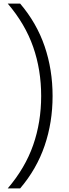

<svg xmlns="http://www.w3.org/2000/svg" viewBox="-20 -828 383 1068"><path d="M209 -294Q209 -439.5 164.5 -567Q120 -694.5 23 -808H92Q184 -700 228.2 -570.5Q272.5 -441 272.5 -294Q272.5 -147 228.2 -17.5Q184 112 92 220H23Q120 106.5 164.5 -21Q209 -148.5 209 -294Z"/></svg>

Font: Encode Sans Semi Expanded Light
Style: Regular
Weight: 300
Width: 6
Designer: Multiple Designers
Foundry: Impallari Type
Version: Version 2.000